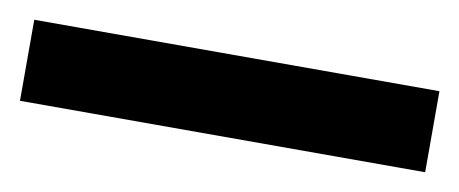

<svg xmlns="http://www.w3.org/2000/svg" viewBox="-30 12 536 224"><g transform="rotate(10 238.0 124.0)"><path d="M478 172H-2V76H478Z"/></g></svg>

Font: Noto Sans Syriac
Style: Bold
Weight: 700
Designer: Patrick Giasson and the Monotype Design Team
Foundry: Monotype Imaging Inc.
Version: Version 3.000; ttfautohint (v1.8.4.7-5d5b)